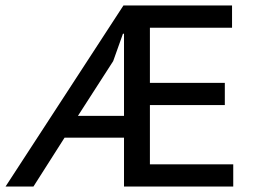

<svg xmlns="http://www.w3.org/2000/svg" viewBox="-32 -682 941 702"><path d="M417.5 -558.6 381.8 -458.5 252.9 -258.3H421.4V-558.6ZM421.4 -178.7H204.1L90.3 0H-11.7L419.4 -662.1H816.4V-580.6H516.1V-378.9H790V-297.9H516.1V-81.1H820.8V0H421.4Z"/></svg>

Font: PT Astra Sans
Style: Regular
Weight: 400
Designer: A.Korolkova, I. Chaeva
Foundry: ParaType Ltd
Version: Version 1.001; ttfautohint (v1.6)